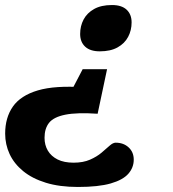

<svg xmlns="http://www.w3.org/2000/svg" viewBox="-38 -526 687 763"><path d="M358.5 -322Q320.5 -322 300.5 -340.5Q280.5 -359 280.5 -391Q280.5 -422.5 294.2 -448.5Q308 -474.5 336 -490.2Q364 -506 407 -506Q445.5 -506 465.2 -487.5Q485 -469 485 -437Q485 -405.5 471.2 -379.5Q457.5 -353.5 429.5 -337.8Q401.5 -322 358.5 -322ZM271.5 217Q198.5 217 144.2 200.2Q90 183.5 54 154Q18 124.5 0.2 86.2Q-17.5 48 -17.5 5Q-17.5 -58.5 13.2 -102.5Q44 -146.5 112.5 -166.8Q181 -187 295.5 -179L225.5 -126.5L290.5 -251H387.5L350 -74Q267.5 -79.5 221.5 -70.2Q175.5 -61 157.2 -38.2Q139 -15.5 139 21.5Q139 50.5 152.2 72.8Q165.5 95 191 107.8Q216.5 120.5 254.5 120.5Q292.5 120.5 319.8 108.5Q347 96.5 365.5 80.8Q384 65 397.5 53Q411 41 421.5 41Q453 41 473.2 59.8Q493.5 78.5 493.5 108.5Q493.5 140 472 164.5Q450.5 189 402 203Q353.5 217 271.5 217Z"/></svg>

Font: Newsreader 9pt
Style: Bold Italic
Weight: 700
Italic angle: -17°
Designer: Hugues Gentile
Foundry: Production Type
Version: Version 1.003